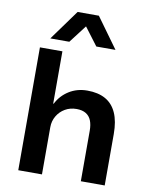

<svg xmlns="http://www.w3.org/2000/svg" viewBox="-100 -1012 856 1085"><g transform="rotate(10 328.5 -469.5)"><path d="M81 0V-705H210V-405H213Q237 -453 283 -482Q329 -511 388 -511Q450 -511 492 -487.5Q534 -464 555.5 -416Q577 -368 577 -295V0H440V-290Q440 -324 430.5 -348Q421 -372 400 -385Q379 -398 346 -398Q309 -398 280 -381Q251 -364 234 -335Q217 -306 217 -271V0ZM130 -765 256 -939H378L504 -765H394L317 -867L239 -765Z"/></g></svg>

Font: Nunito Sans 7pt
Style: Bold
Weight: 700
Designer: Vernon Adams
Foundry: Vernon Adams
Version: Version 3.101;gftools[0.9.27]